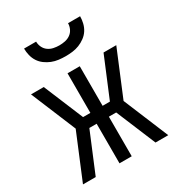

<svg xmlns="http://www.w3.org/2000/svg" viewBox="-178 -865 906 979"><g transform="rotate(-30 275.0 -375.0)"><path d="M526 0H451L354 -233H311V0H239V-233H196L99 0H24L134 -265L24 -530H99L196 -297H239V-530H311V-297H354L451 -530H526L416 -265ZM275 -610Q255 -610 234.5 -612.5Q214 -615 195 -622.5Q176 -630 159 -642.5Q142 -655 131 -672Q120 -689 115 -709.5Q110 -730 110 -750H181Q181 -733 188.5 -717Q196 -701 210 -691Q224 -681 241 -677.5Q258 -674 275 -674Q292 -674 309 -677.5Q326 -681 340 -691Q354 -701 361.5 -717Q369 -733 369 -750H440Q440 -730 435 -709.5Q430 -689 419 -672Q408 -655 391 -642.5Q374 -630 355 -622.5Q336 -615 315.5 -612.5Q295 -610 275 -610Z"/></g></svg>

Font: Lode Term
Style: Regular
Weight: 400
Monospace: yes
Designer: Belleve Invis
Foundry: Belleve Invis
Version: Version 29.2.0